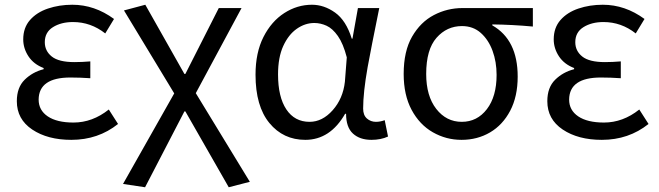

<svg xmlns="http://www.w3.org/2000/svg" viewBox="-20 -577 2779 810"><path d="M281 13Q181 13 116 -30.5Q51 -74 51 -150Q51 -208 84 -240.5Q117 -273 164 -285V-290Q122 -306 100 -339.5Q78 -373 78 -411Q78 -460 106.5 -492.5Q135 -525 182.5 -541Q230 -557 285 -557Q379 -557 461 -497L424 -436Q363 -484 288 -484Q238 -484 203.5 -462.5Q169 -441 169 -399Q169 -362 198.5 -338.5Q228 -315 294 -315Q326 -315 361 -318V-247Q318 -250 277 -250Q144 -250 143 -157Q143 -112 181.5 -86Q220 -60 290 -60Q370 -60 439 -115L478 -54Q394 13 281 13Z M945 213 762 -107H758L592 213L499 199L715 -183L503 -533L593 -557L758 -265H762L903 -543H999L806 -184L1034 190Z M1547 13Q1498 13 1469 -13.5Q1440 -40 1440 -97H1436Q1373 13 1268 13Q1175 13 1116.5 -58Q1058 -129 1058 -262Q1058 -355 1091.5 -421Q1125 -487 1179.5 -522Q1234 -557 1296 -557Q1347 -557 1393.5 -524Q1440 -491 1464 -414H1467L1490 -543H1580Q1545 -371 1531 -294Q1512 -187 1512 -119Q1512 -91 1528 -77Q1544 -63 1566 -63Q1584 -63 1603 -70L1617 -1Q1587 13 1547 13ZM1286 -63Q1340 -63 1383.5 -112Q1427 -161 1435 -232L1443 -335Q1428 -393 1405.5 -425Q1383 -457 1357.5 -468.5Q1332 -480 1306 -480Q1267 -480 1232 -455.5Q1197 -431 1175 -383Q1153 -335 1153 -263Q1153 -168 1188 -115.5Q1223 -63 1286 -63Z M1927 13Q1862 13 1806 -19Q1750 -51 1716.5 -113.5Q1683 -176 1683 -265Q1683 -361 1718.5 -422.5Q1754 -484 1810.5 -513.5Q1867 -543 1931 -543H2228V-465Q2142 -473 2057 -474V-470Q2164 -409 2164 -254Q2164 -170 2132.5 -110Q2101 -50 2047.5 -18.5Q1994 13 1927 13ZM1928 -63Q1993 -63 2034 -116.5Q2075 -170 2075 -261Q2075 -316 2058 -362.5Q2041 -409 2008.5 -438Q1976 -467 1929 -467Q1865 -467 1821.5 -417.5Q1778 -368 1778 -265Q1778 -172 1820.5 -117.5Q1863 -63 1928 -63Z M2519 13Q2419 13 2354 -30.5Q2289 -74 2289 -150Q2289 -208 2322 -240.5Q2355 -273 2402 -285V-290Q2360 -306 2338 -339.5Q2316 -373 2316 -411Q2316 -460 2344.5 -492.5Q2373 -525 2420.5 -541Q2468 -557 2523 -557Q2617 -557 2699 -497L2662 -436Q2601 -484 2526 -484Q2476 -484 2441.5 -462.5Q2407 -441 2407 -399Q2407 -362 2436.5 -338.5Q2466 -315 2532 -315Q2564 -315 2599 -318V-247Q2556 -250 2515 -250Q2382 -250 2381 -157Q2381 -112 2419.5 -86Q2458 -60 2528 -60Q2608 -60 2677 -115L2716 -54Q2632 13 2519 13Z"/></svg>

Font: Source Han Sans & Saira Hybrid
Style: Regular
Weight: 400
Designer: Ryoko NISHIZUKA 西塚涼子 (kana & ideographs); Paul D. Hunt (Latin, Greek & Cyrillic); Wenlong ZHANG 张文龙 (bopomofo); Sandoll 
Foundry: Adobe Systems Incorporated
Version: Version 1.00;August 2, 2021;FontCreator 13.0.0.2675 64-bit